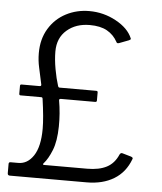

<svg xmlns="http://www.w3.org/2000/svg" viewBox="-53 -799 715 845"><g transform="rotate(5 304.0 -376.0)"><path d="M12 -10V-51Q12 -59 20 -59H52Q94 -58 121 -98.5Q148 -139 148 -218Q148 -266 136 -350Q135 -356 130 -356H38Q32 -356 32 -363V-397Q32 -404 38 -404H118Q126 -404 125 -411L109 -485Q102 -516 102 -549Q102 -611 130 -657Q158 -703 205 -727.5Q252 -752 308 -752Q371 -752 426 -722Q481 -692 499 -649L500 -646Q500 -643 496.5 -641.5Q493 -640 492 -639L450 -623Q448 -622 445 -622Q440 -622 438 -627Q421 -658 391.5 -674.5Q362 -691 315 -691Q254 -691 214 -656.5Q174 -622 174 -562Q174 -526 181.5 -484.5Q189 -443 199 -412Q201 -405 206 -405H368Q375 -405 375 -399V-363Q375 -356 368 -356H217Q208 -356 209 -349Q219 -292 218 -234Q217 -169 201 -129Q185 -89 166 -68Q162 -64 163 -62Q164 -60 169 -60H358Q411 -60 444.5 -77.5Q478 -95 495 -135Q500 -144 508 -141L546 -130Q557 -126 553 -119Q531 -60 481.5 -30Q432 0 361 0H22Q12 0 12 -10Z"/></g></svg>

Font: Libre Franklin Light
Style: Regular
Weight: 300
Designer: Pablo Impallari, Rodrigo Fuenzalida
Foundry: Impallari Type
Version: Version 1.002; ttfautohint (v1.5)